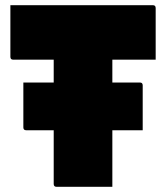

<svg xmlns="http://www.w3.org/2000/svg" viewBox="-20 -720 640 740"><path d="M70 -402H187V-490H31Q20 -490 20 -501V-700H569Q580 -700 580 -689V-490H413V-402H519Q530 -402 530 -391V-218H413V0H198Q187 0 187 -11V-218H81Q70 -218 70 -229Z"/></svg>

Font: Recursive Sn Lnr St XBk
Style: Regular
Weight: 1000
Version: Version 1.079;hotconv 1.0.112;makeotfexe 2.5.65598; ttfautoh